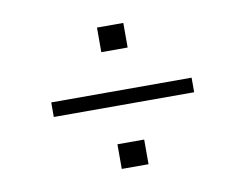

<svg xmlns="http://www.w3.org/2000/svg" viewBox="-58 -531 775 609"><g transform="rotate(-10 330.0 -226.5)"><path d="M104.4 -198.7V-245.6H556.5V-198.7ZM288.1 1V-78.4H374.3V1ZM288.5 -375V-454.2H373.3V-375Z"/></g></svg>

Font: Panamera Thin
Style: Regular
Weight: 100
Designer: Bastien Sozeau
Foundry: NBR — Bastien Sozeau
Version: Version 3.003;gftools[0.9.33]